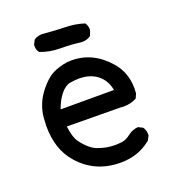

<svg xmlns="http://www.w3.org/2000/svg" viewBox="-116 -711 732 802"><g transform="rotate(-20 250.0 -309.5)"><path d="M286 -1Q172 -1 101 -83Q45 -146 45 -251Q45 -262 47 -288.5Q49 -315 60.5 -344.5Q72 -374 95 -402Q118 -430 140 -445Q162 -460 201 -469Q218 -473 237 -473Q333 -473 402 -393Q445 -343 445 -273L444 -251L435 -231Q409 -217 377 -217L362 -218L125 -220Q131 -169 148 -147Q180 -104 213 -92Q250 -78 288 -78Q299 -78 318 -80Q337 -82 357.5 -98Q378 -114 403 -116L423 -106Q433 -93 433 -74V-68L423 -49Q366 -1 286 -1ZM362 -296Q356 -333 331 -358Q297 -391 240 -391Q226 -391 203 -387.5Q180 -384 159.5 -359.5Q139 -335 125 -296ZM308 -530H302Q257 -536 210.5 -536Q164 -536 123 -552Q113 -563 113 -581V-587L123 -607Q139 -618 160 -618L172 -617Q216 -613 261 -612Q306 -611 345 -598Q354 -585 354 -568Q354 -563 345 -542Q329 -530 308 -530Z"/></g></svg>

Font: Xiaolai SC
Style: Regular
Weight: 400
Designer: Nozomi Seto 瀬戸のぞみ
Version: Version 3.11;December 4, 2020;FontCreator 13.0.0.2613 64-bit